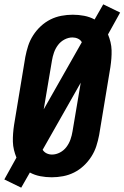

<svg xmlns="http://www.w3.org/2000/svg" viewBox="-33 -811 575 887"><path d="M65 56 -13 18 43 -83Q36 -100 31.5 -118.5Q27 -137 26.5 -156Q26 -175 27.5 -194.5Q29 -214 32 -234L84 -548Q89 -574 97 -599Q105 -624 120 -647.5Q135 -671 155.5 -690Q176 -709 200 -721Q224 -733 250.5 -738Q277 -743 303 -743Q330 -743 356 -738Q382 -733 404 -721L444 -791L522 -753L466 -652Q473 -635 477.5 -616.5Q482 -598 482.5 -579Q483 -560 481.5 -540.5Q480 -521 477 -501L425 -187Q420 -161 412 -136Q404 -111 389 -87.5Q374 -64 353.5 -45Q333 -26 309 -14Q285 -2 258.5 3Q232 8 206 8Q179 8 153 3Q127 -2 105 -14ZM169 -306 345 -616Q339 -627 327 -632.5Q315 -638 302 -638Q283 -638 265 -628.5Q247 -619 235 -603Q223 -587 216.5 -568.5Q210 -550 207 -531ZM207 -97Q226 -97 244 -106.5Q262 -116 274 -132Q286 -148 292.5 -166.5Q299 -185 302 -204L340 -429L164 -119Q171 -108 182.5 -102.5Q194 -97 207 -97Z"/></svg>

Font: Iosevka Extrabold Oblique
Style: Regular
Weight: 800
Italic angle: -9°
Monospace: yes
Designer: Belleve Invis
Foundry: Belleve Invis
Version: Version 32.5.0; ttfautohint (v1.8.4)